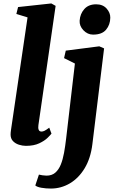

<svg xmlns="http://www.w3.org/2000/svg" viewBox="-20 -837 664 1115"><path d="M203 -110Q200.5 -93 204.8 -83Q209 -73 221 -73Q228.5 -73 237.5 -77Q246.5 -81 266 -95.5L279 -61Q273.5 -53.5 256.2 -36.5Q239 -19.5 208 -4.8Q177 10 130.5 10Q111 10 90.2 3.5Q69.5 -3 55.5 -17.5Q41.5 -32 41.5 -56Q41.5 -62 42.2 -69.2Q43 -76.5 44 -83.2Q45 -90 45.5 -93.5L140 -736L75 -756L85 -796L278 -817L303 -803ZM516.5 0Q506.5 82 471.8 139.8Q437 197.5 385.8 227.8Q334.5 258 275.5 258Q246.5 258 220.8 253.5Q195 249 185 240L206 177Q213 179 226.8 181Q240.5 183 250 183Q281 183 301 165.8Q321 148.5 333 118.8Q345 89 352 50.2Q359 11.5 364 -32L415 -468L352 -499.5L362 -543L556.5 -568L584.5 -556ZM520.5 -636Q488.5 -636 464.5 -661.2Q440.5 -686.5 442.5 -717Q445 -756.5 469.5 -784.2Q494 -812 538.5 -812Q577 -812 599 -787.5Q621 -763 620.5 -734Q620 -693.5 596.2 -664.8Q572.5 -636 520.5 -636Z"/></svg>

Font: Merriweather Light 18pt Black
Style: Italic
Weight: 900
Italic angle: -7.8°
Version: Version 2.101